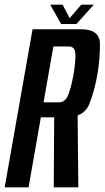

<svg xmlns="http://www.w3.org/2000/svg" viewBox="-50 -800 447 820"><path d="M-30 0 89 -675H296.5Q376 -675 376.8 -612.8Q377.5 -550.5 366 -482.5Q354.5 -415 332 -357Q318 -320.5 281.5 -307L284.5 0H179.5L181.5 -299H124.5L72 0ZM136 -363H202Q229 -363 241.8 -396Q254.5 -429 264 -482Q273 -534.5 272 -568Q271 -601.5 244 -601.5H178ZM211 -697.5 164.5 -780H217.5L247.5 -722.5L297 -780H350.5L276.5 -697.5Z"/></svg>

Font: Anybody Condensed Medium
Style: Italic
Weight: 500
Width: 3
Italic angle: -10°
Designer: Tyler Finck
Foundry: Etcetera Type Company
Version: Version 1.010; ttfautohint (v1.8.3) -l 8 -r 50 -G 200 -x 14 